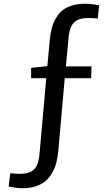

<svg xmlns="http://www.w3.org/2000/svg" viewBox="-20 -800 586 1024"><path d="M102 204Q84 204 65 201.5Q46 199 26 195L35 124Q64 127 84 127Q124 127 146 115Q168 103 178 78.5Q188 54 191 18L228 -397L250 -383H146V-438L258 -450L231 -431L245 -582Q251 -654 275 -697.5Q299 -741 338 -760.5Q377 -780 431 -780Q450 -780 469.5 -778Q489 -776 509 -772L501 -701Q474 -704 452 -704Q412 -704 390 -691.5Q368 -679 358 -654.5Q348 -630 345 -593L330 -430L310 -446H468L466 -383H305L327 -403L291 4Q285 74 260.5 118.5Q236 163 195.5 183.5Q155 204 102 204Z"/></svg>

Font: Bitter Thin Medium
Style: Regular
Weight: 500
Version: Version 3.021